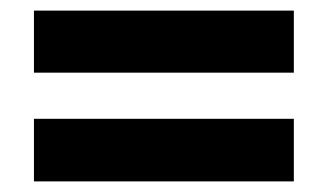

<svg xmlns="http://www.w3.org/2000/svg" viewBox="-20 -533 618 362"><path d="M44 -396V-513H534V-396ZM44 -191V-309H534V-191Z"/></svg>

Font: Noto Sans Gujarati UI ExtraBold
Style: Regular
Weight: 800
Designer: Jelle Bosma - Monotype Design Team, Universal Thirst
Foundry: Monotype Imaging Inc.
Version: Version 2.106; ttfautohint (v1.8.4.7-5d5b)